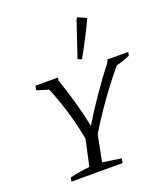

<svg xmlns="http://www.w3.org/2000/svg" viewBox="-141 -875 856 976"><g transform="rotate(-20 287.0 -387.5)"><path d="M77 0 81 -21Q111 -28 137 -32.5Q163 -37 188 -39L219 -181Q190 -336 131 -478L67 -498L72 -521H194L191 -506Q215 -436 234 -368.5Q253 -301 267 -233Q304 -295 353.5 -367Q403 -439 458 -510L460 -521H574L570 -502Q532 -485 496 -477Q375 -331 285 -181L257 -39L358 -24L354 0ZM340 -566 319 -575 385 -770 392 -775 437 -754Q417 -711 393 -664Q369 -617 340 -566Z"/></g></svg>

Font: Piazzolla SC Light
Style: Italic
Weight: 300
Italic angle: -11.3°
Designer: Juan Pablo del Peral
Foundry: Huerta Tipografica
Version: Version 1.330